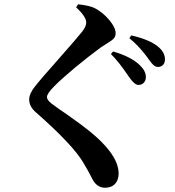

<svg xmlns="http://www.w3.org/2000/svg" viewBox="-20 -819 817 895"><path d="M469 56Q435 56 414 22Q392 -22 367 -63Q318 -145 150 -293Q116 -321 116 -355Q116 -382 143 -416Q167 -447 254 -545Q344 -647 363 -671.5Q382 -696 382 -714Q382 -741 335 -785L344 -799Q398 -793 422 -781Q461 -760 490 -725Q519 -690 519 -664Q519 -648 508 -637Q501 -630 478 -616Q460 -605 450 -598Q398 -560 331 -505Q262 -447 233 -417Q199 -383 199 -367Q199 -349 233 -327Q251 -313 290 -287Q364 -235 398 -207Q456 -160 489 -117Q533 -60 533 -10Q533 17 519 35Q502 56 469 56ZM625 -423Q607 -423 581 -461Q579 -463 576 -468Q534 -531 497 -567L507 -579Q591 -555 632 -515Q660 -488 660 -460Q660 -444 650.5 -433.5Q641 -423 625 -423ZM716 -507Q704 -507 694 -517Q687 -523 672 -544Q671 -546 670 -547Q667 -550 662 -558Q624 -608 583 -641L592 -654Q675 -635 715 -603Q749 -576 749 -542Q749 -526 740 -516.5Q731 -507 716 -507Z"/></svg>

Font: GenRyuMin TW B
Style: Regular
Weight: 700
Version: Version 1.501;PS 1;hotconv 16.6.51;makeotf.lib2.5.65220